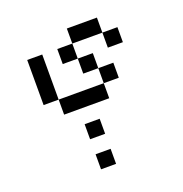

<svg xmlns="http://www.w3.org/2000/svg" viewBox="-107 -532 713 750"><g transform="rotate(-20 250.0 -157.0)"><path d="M250 125V62.5H187.5V125ZM250 0V-62.5H187.5V0ZM375 -187.5V-250H312.5V-187.5H125V-125H312.5V-187.5ZM437.5 -312.5V-375H375V-312.5ZM125 -187.5V-375H62.5V-187.5ZM312.5 -250V-312.5H250V-250ZM250 -312.5V-375H187.5V-312.5ZM250 -375H375V-437.5H250Z"/></g></svg>

Font: Unifont
Style: Regular
Weight: 500
Version: Version 15.1.04